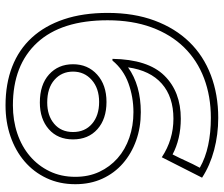

<svg xmlns="http://www.w3.org/2000/svg" viewBox="-76 -688 790 677"><g transform="rotate(-90 318.5 -350.0)"><path d="M238 -133Q315 -133 361.5 -174Q408 -215 419 -293Q356 -248 261 -248Q207 -248 161 -264.5Q115 -281 80.5 -311Q46 -341 26.5 -383.5Q7 -426 7 -479Q7 -535 28.5 -580.5Q50 -626 87.5 -658Q125 -690 175.5 -707.5Q226 -725 285 -725Q361 -725 421.5 -701.5Q482 -678 524 -632Q566 -586 588.5 -519Q611 -452 611 -365Q611 -272 584 -199.5Q557 -127 508.5 -77Q460 -27 391.5 -1Q323 25 241 25Q182 25 127.5 10.5Q73 -4 30 -32L102 -174Q164 -133 238 -133ZM449 -348Q447 -223 390 -165Q333 -107 238 -107Q202 -107 170 -114.5Q138 -122 112 -136Q99 -111 89 -88.5Q79 -66 65 -40Q100 -20 144.5 -10.5Q189 -1 241 -1Q317 -1 380.5 -25Q444 -49 489.5 -95.5Q535 -142 560 -210Q585 -278 585 -365Q585 -528 506 -613.5Q427 -699 285 -699Q232 -699 186 -683.5Q140 -668 106 -639Q72 -610 52.5 -569.5Q33 -529 33 -479Q33 -432 50.5 -394.5Q68 -357 98.5 -330Q129 -303 171 -288.5Q213 -274 261 -274Q314 -274 362.5 -291.5Q411 -309 443 -348ZM430 -487Q430 -435 393.5 -402Q357 -369 297 -369Q237 -369 201 -401Q165 -433 165 -487Q165 -541 201 -572.5Q237 -604 295 -604Q358 -604 394 -571.5Q430 -539 430 -487ZM404 -487Q404 -527 375 -552.5Q346 -578 295 -578Q249 -578 220 -553.5Q191 -529 191 -487Q191 -445 220 -420Q249 -395 297 -395Q345 -395 374.5 -421Q404 -447 404 -487Z"/></g></svg>

Font: CMG Sans Outline
Style: Outline
Weight: 700
Designer: Julieta Ulanovsky
Foundry: Julieta Ulanovsky
Version: Version 7.200